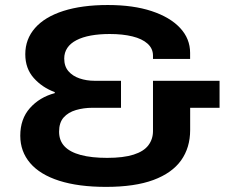

<svg xmlns="http://www.w3.org/2000/svg" viewBox="-20 -719 900 751"><path d="M394.7 12Q286.9 12 211.6 -12Q136.3 -36.1 97.8 -81.3Q59.3 -126.5 59.3 -188.1Q59.3 -253.8 97 -296.2Q134.7 -338.7 194.2 -354.7V-358.7Q145 -376.8 112 -413.9Q78.9 -451.1 78.9 -506.9Q78.9 -566 117.1 -609.5Q155.2 -652.9 227.9 -676.2Q300.6 -699.4 401.8 -699.4Q501.2 -699.4 573.1 -675.6Q645 -651.8 684.3 -609.8Q723.6 -567.8 723.6 -512.2V-488.6H578.4V-502.3Q578.1 -529.5 557 -548.4Q535.9 -567.3 498 -576.6Q460 -586 409 -586Q368.4 -586 335.4 -580Q302.5 -574 279 -561.8Q255.4 -549.6 243.3 -531.5Q231.2 -513.3 231.2 -490.1Q231.2 -459.5 247.7 -440.5Q264.1 -421.5 291.2 -412.3Q318.4 -403 350.3 -403H453.3V-297.4H341Q307.4 -297.4 277.2 -288.6Q247 -279.8 229 -259.6Q211.1 -239.4 211.1 -203.9Q211.1 -169.1 232.4 -146.6Q253.7 -124 295.7 -112.8Q337.7 -101.5 399.2 -101.5Q462.8 -101.5 502.6 -114.2Q542.3 -126.8 560.3 -150.7Q578.4 -174.7 578.4 -206.3V-403H838.8V-297.4H723.8V-210.5Q723.8 -141.6 688.4 -91.8Q652.9 -42.1 580 -15Q507.1 12 394.7 12Z"/></svg>

Font: Archivo SemiBold SemiExpanded
Style: Regular
Weight: 600
Width: 6
Version: Version 2.001